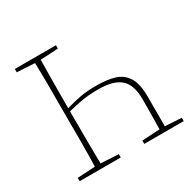

<svg xmlns="http://www.w3.org/2000/svg" viewBox="-148 -840 1020 1003"><g transform="rotate(-30 362.0 -338.5)"><path d="M58 -657V-677H306V-657L199 -651Q198 -581 197.5 -508.5Q197 -436 197 -360Q244 -374 286 -381.5Q328 -389 384 -389Q444 -389 489.5 -376Q535 -363 561 -323.5Q587 -284 587 -204V-26L686 -20V0H448V-20L555 -26Q556 -70 556.5 -119.5Q557 -169 557 -206Q557 -294 515 -330.5Q473 -367 384 -367Q329 -367 288 -360.5Q247 -354 197 -341V-310Q197 -239 197.5 -168Q198 -97 199 -26L306 -20V0H58V-20L165 -26Q167 -97 167 -168Q167 -239 167 -310V-367Q167 -438 167 -509.5Q167 -581 165 -651Z"/></g></svg>

Font: Source Serif Pro ExtraLight
Style: Regular
Weight: 200
Designer: Frank Grießhammer
Foundry: Adobe Systems Incorporated
Version: Version 3.001;hotconv 1.0.111;makeotfexe 2.5.65597